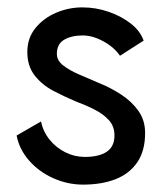

<svg xmlns="http://www.w3.org/2000/svg" viewBox="-20 -490 443 520"><path d="M91 -161 25 -123Q32 -86 58.5 -55.5Q85 -25 124 -7.5Q163 10 205 10Q255 10 292.5 -4.5Q330 -19 351.5 -50Q373 -81 373 -130Q373 -164 355 -189.5Q337 -215 308 -234Q279 -253 246 -266Q221 -277 195 -288Q169 -299 151.5 -312.5Q134 -326 134 -344Q134 -371 154 -382.5Q174 -394 204 -394Q223 -394 242 -386.5Q261 -379 277.5 -367Q294 -355 305 -339L369 -380Q360 -406 334.5 -426Q309 -446 274.5 -458Q240 -470 203 -470Q166 -470 132 -455.5Q98 -441 76 -414Q54 -387 54 -349Q54 -311 74 -285.5Q94 -260 124.5 -244Q155 -228 186 -215Q213 -205 236.5 -193Q260 -181 275 -164.5Q290 -148 290 -123Q290 -93 269 -79Q248 -65 210 -65Q182 -65 157 -77.5Q132 -90 114.5 -111.5Q97 -133 91 -161Z"/></svg>

Font: Jost* Book
Style: Regular
Weight: 400
Version: Version 3.000